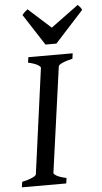

<svg xmlns="http://www.w3.org/2000/svg" viewBox="-58 -879 484 915"><g transform="rotate(-5 184.5 -421.5)"><path d="M302.2 -589.4Q271.5 -582.5 253.4 -574.2Q235.4 -565.9 234.4 -559.1L164.6 -55.7Q163.6 -49.8 178.2 -41.3Q192.9 -32.7 224.6 -25.9L221.2 0H8.8L12.7 -25.9Q43.5 -32.7 61.3 -40.8Q79.1 -48.8 80.6 -55.7L148.9 -559.1Q149.9 -564.9 135.3 -573.7Q120.6 -582.5 89.8 -589.4L93.8 -615.2H305.7ZM232.4 -668H180.2L83.5 -817.4Q90.3 -826.7 96.2 -831.8Q102.1 -836.9 109.4 -842.8L217.3 -745.6L349.6 -842.8Q355.5 -837.4 359.9 -832Q364.3 -826.7 368.7 -817.4Z"/></g></svg>

Font: Gentium Book Basic
Style: Italic
Weight: 400
Italic angle: -8°
Designer: J. Victor Gaultney and Annie Olsen
Foundry: SIL International
Version: Version 1.102; 2013; Maintenance release